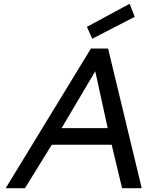

<svg xmlns="http://www.w3.org/2000/svg" viewBox="-20 -996 780 1016"><path d="M440 -854 666 -976 693 -907 468 -791ZM461 -739H552L730 0H626L571 -230H254L112 0H10ZM550 -318 484 -619 306 -318Z"/></svg>

Font: Involve Medium Oblique
Style: Italic
Weight: 500
Italic angle: -10.5°
Designer: Stefan Peev
Foundry: Context Ltd.
Version: Version 1.001